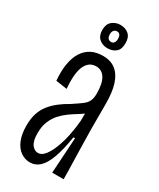

<svg xmlns="http://www.w3.org/2000/svg" viewBox="-181 -748 675 816"><g transform="rotate(30 156.5 -339.5)"><path d="M115 10Q90 10 69 -4.5Q48 -19 36 -48Q24 -77 24 -119Q24 -154 32.5 -179.5Q41 -205 56.5 -224.5Q72 -244 93 -260.5Q114 -277 141 -292Q170 -311 186 -323Q202 -335 208.5 -349Q215 -363 215 -386Q215 -435 199.5 -460Q184 -485 155 -485Q131 -485 115.5 -467.5Q100 -450 95 -418Q90 -386 94 -339L39 -347Q35 -393 41 -428.5Q47 -464 62.5 -488.5Q78 -513 102 -525.5Q126 -538 159 -538Q197 -538 221.5 -518.5Q246 -499 258 -461.5Q270 -424 270 -368V-241Q271 -204 271.5 -163Q272 -122 273.5 -80.5Q275 -39 275 0H219Q222 -43 224.5 -87.5Q227 -132 230 -175H222Q212 -111 197 -69.5Q182 -28 161.5 -9Q141 10 115 10ZM124 -42Q142 -42 157 -61Q172 -80 184 -111Q196 -142 203.5 -179Q211 -216 214 -252V-304L246 -324Q239 -308 224.5 -295.5Q210 -283 191 -271.5Q172 -260 153 -246.5Q134 -233 118 -215.5Q102 -198 91.5 -173.5Q81 -149 81 -115Q81 -76 94 -59Q107 -42 124 -42ZM157 -575Q133 -575 116.5 -589.5Q100 -604 100 -632Q100 -661 117 -675Q134 -689 157 -689Q182 -689 198 -675Q214 -661 214 -632Q214 -602 198 -588.5Q182 -575 157 -575ZM158 -606Q167 -606 172 -613Q177 -620 177 -632Q177 -645 172 -651.5Q167 -658 158 -658Q148 -658 142.5 -651Q137 -644 137 -633Q137 -619 142.5 -612.5Q148 -606 158 -606Z"/></g></svg>

Font: Bricolage Grotesque 72pt Condensed ExtraLight
Style: Regular
Weight: 250
Width: 3
Designer: Mathieu Triay
Foundry: Atelier Triay
Version: Version 1.001;gftools[0.9.33.dev8+g029e19f]